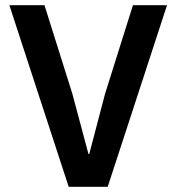

<svg xmlns="http://www.w3.org/2000/svg" viewBox="-20 -718 678 738"><path d="M244 0 16 -698H151L258 -358L320 -126H323L384 -358L491 -698H622L394 0Z"/></svg>

Font: IBM Plex Sans KR SemiBold
Style: Regular
Weight: 600
Designer: Mike Abbink; Paul van der Laan; Pieter van Rosmalen; Wujin Sim; Chorong Kim; Dohee Lee;
Foundry: Sandoll Inc.
Version: Version 1.000